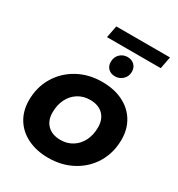

<svg xmlns="http://www.w3.org/2000/svg" viewBox="-204 -1006 1062 1145"><g transform="rotate(30 327.0 -433.0)"><path d="M29 -233Q29 -322 71 -393Q113 -464 187 -505Q261 -546 354 -546Q436 -546 497 -516Q558 -486 591.5 -431.5Q625 -377 625 -305Q625 -216 583.5 -145Q542 -74 467.5 -33Q393 8 300 8Q219 8 157.5 -22Q96 -52 62.5 -106.5Q29 -161 29 -233ZM467 -298Q467 -353 435 -385Q403 -417 345 -417Q299 -417 263 -394.5Q227 -372 207 -332Q187 -292 187 -240Q187 -185 219.5 -153Q252 -121 310 -121Q355 -121 391 -143.5Q427 -166 447 -206Q467 -246 467 -298ZM337 -675Q337 -708 358.5 -729Q380 -750 411 -750Q439 -750 457.5 -732.5Q476 -715 476 -686Q476 -654 454 -633Q432 -612 401 -612Q373 -612 355 -629Q337 -646 337 -675ZM260 -874H630L614 -791H244Z"/></g></svg>

Font: Montserrat Alternates
Style: Bold Italic
Weight: 700
Italic angle: -11.3°
Designer: Julieta Ulanovsky
Foundry: Julieta Ulanovsky
Version: Version 7.200